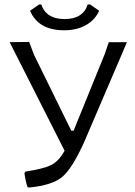

<svg xmlns="http://www.w3.org/2000/svg" viewBox="-20 -828 603 856"><path d="M382 -808 422 -780Q404 -739 363 -716Q322 -693 266 -693Q151 -693 114 -780L154 -808H164Q186 -743 268 -743Q350 -743 371 -808ZM89 -56 93 -63Q173 -75 207.5 -92Q242 -109 268 -156L23 -640L110 -641L132 -583L298 -245H308L447 -587L465 -640H546L355 -194Q301 -75 256.5 -38.5Q212 -2 111 8L103 7Q94 -18 89 -56Z"/></svg>

Font: Alegreya Sans SC
Style: Regular
Weight: 400
Designer: Juan Pablo del Peral
Foundry: Huerta Tipografica
Version: Version 2.007